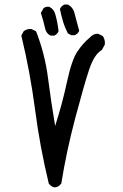

<svg xmlns="http://www.w3.org/2000/svg" viewBox="-20 -827 540 846"><path d="M195 -18Q156 -179 134.5 -344Q113 -509 74 -670L84 -689Q98 -701 119 -699L139 -689Q178 -589 191.5 -483.5Q205 -378 223 -272Q254 -368 275 -465.5Q296 -563 321 -600Q346 -637 374 -660Q392 -680 413 -678L433 -668Q444 -652 442 -631L429 -607Q395 -588 372 -518Q349 -448 311 -304.5Q273 -161 250 -18Q222 15 195 -18ZM203 -670Q186 -678 180 -697Q172 -734 160 -770L172 -791Q182 -799 197 -797Q217 -787 223 -766Q234 -729 238 -689Q232 -676 219 -670ZM294 -672 279 -680Q266 -705 258 -731.5Q250 -758 244 -787Q250 -801 264 -807H279Q298 -797 306 -777Q317 -734 329 -691Q323 -678 310 -672Z"/></svg>

Font: Kosefont JP
Style: Regular
Weight: 400
Designer: Nozomi Seto 瀬戸のぞみ
Version: Version 3.00;June 19, 2020